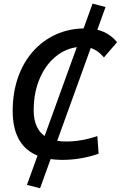

<svg xmlns="http://www.w3.org/2000/svg" viewBox="-20 -857 655 1041"><path d="M197.3 163.6 126 145.5 481.9 -837.4 552.2 -818.8ZM319.3 9.8Q229 9.8 168.9 -19.8Q108.9 -49.3 78.9 -108.2Q48.8 -167 48.8 -255.4Q48.8 -354.5 77.4 -436.5Q106 -518.6 158.7 -578.1Q211.4 -637.7 283.9 -670.4Q356.4 -703.1 443.8 -703.1Q553.7 -703.1 614.7 -628.4L543.5 -545.4Q495.6 -603.5 429.7 -603.5Q353 -603.5 292.5 -558.6Q231.9 -513.7 197.3 -435.8Q162.6 -357.9 162.6 -258.8Q162.6 -202.6 182.4 -165Q202.1 -127.4 241 -108.6Q279.8 -89.8 338.4 -89.8Q421.4 -89.8 507.8 -119.1L514.6 -23.4Q418 9.8 319.3 9.8Z"/></svg>

Font: Cascadia Mono Medium
Style: Italic
Weight: 500
Italic angle: -10°
Monospace: yes
Designer: Aaron Bell
Foundry: Saja Typeworks
Version: Version 2407.024